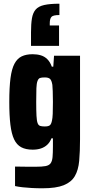

<svg xmlns="http://www.w3.org/2000/svg" viewBox="-20 -810 492 1034"><path d="M209 204Q178 204 151 202.5Q124 201 101.5 198.5Q79 196 61 192V87Q79 87 96 87.5Q113 88 132 88Q151 88 172 88Q206 88 225 84.5Q244 81 252.5 69.5Q261 58 263 36Q265 14 265 -23V-65H257Q249 -44 234.5 -30.5Q220 -17 200.5 -10.5Q181 -4 156 -4Q119 -4 94.5 -17Q70 -30 56 -59.5Q42 -89 36 -138.5Q30 -188 30 -261Q30 -339 36.5 -389Q43 -439 58 -467Q73 -495 97 -506.5Q121 -518 156 -518Q180 -518 200 -512Q220 -506 235 -491Q250 -476 259 -451H267L271 -510H411V-60Q411 6 406.5 56Q402 106 383 138.5Q364 171 323 187.5Q282 204 209 204ZM221 -129Q240 -129 248 -135Q256 -141 260 -161Q263 -173 264 -198Q265 -223 265 -261Q265 -295 264 -319Q263 -343 262 -353Q258 -377 249.5 -385Q241 -393 221 -393Q204 -393 195.5 -390Q187 -387 182 -374Q177 -361 176 -334.5Q175 -308 175 -261Q175 -214 176.5 -186.5Q178 -159 182.5 -147Q187 -135 196 -132Q205 -129 221 -129ZM147 -563V-636Q147 -681 152 -711Q157 -741 172 -758.5Q187 -776 218 -783Q249 -790 300 -790V-729Q266 -729 257 -719Q248 -709 248 -684V-673H298V-563Z"/></svg>

Font: Saira Condensed ExtraBold
Style: Regular
Weight: 800
Width: 3
Designer: Hector Gatti with collaboration of the Omnibus-Type team
Foundry: Omnibus-Type
Version: Version 1.101